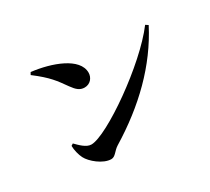

<svg xmlns="http://www.w3.org/2000/svg" viewBox="-136 -934 1271 1162"><g transform="rotate(-30 500.0 -353.5)"><path d="M173 -688C269 -615 294 -578 341 -512C366 -477 387 -459 419 -459C458 -459 484 -490 484 -526C484 -629 320 -688 182 -704ZM282 -140C246 -140 211 -178 187 -202L173 -193C173 -164 183 -125 195 -102C215 -62 285 -3 342 -3C371 -3 384 -36 416 -56C648 -198 830 -374 943 -593L925 -605C781 -412 390 -140 282 -140Z"/></g></svg>

Font: Source Han Serif
Style: Bold
Weight: 700
Designer: Ryoko NISHIZUKA 西塚涼子 (kana & ideographs); Frank Grießhammer (Latin, Greek & Cyrillic); Wenlong ZHANG 张文龙 (bopomofo); San
Foundry: Adobe Systems Incorporated
Version: Version 1.001;PS 1.001;hotconv 16.6.54;makeotf.lib2.5.65590